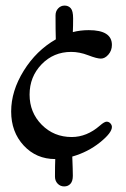

<svg xmlns="http://www.w3.org/2000/svg" viewBox="-20 -662 451 688"><path d="M381 -207Q381 -186 338 -151.5Q295 -117 239 -101Q241 -51 241 -32Q241 -13 232.5 -3.5Q224 6 210 6Q196 6 186.5 -4Q177 -14 177 -29Q177 -69 178 -92Q110 -92 65 -140.5Q20 -189 20 -262.5Q20 -336 65 -408.5Q110 -481 180 -521Q179 -550 179 -607Q179 -622 188.5 -632Q198 -642 211.5 -642Q225 -642 233.5 -632.5Q242 -623 242 -596Q242 -569 241 -547Q268 -554 298 -554Q381 -554 381 -501Q381 -481 368.5 -466.5Q356 -452 341.5 -452Q327 -452 296 -464Q265 -476 235 -476Q172 -476 129 -431.5Q86 -387 86 -323Q86 -259 129.5 -215Q173 -171 237 -171Q291 -171 338 -212Q354 -226 362 -226Q370 -226 375.5 -220Q381 -214 381 -207Z"/></svg>

Font: Macondo
Style: Regular
Weight: 400
Version: Version 2.001